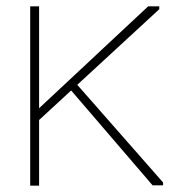

<svg xmlns="http://www.w3.org/2000/svg" viewBox="-20 -583 567 604"><path d="M96 -199V-236L446 -563H481V-554ZM75 1V-563H103V1ZM460 0 199 -304 218 -322 493 -9V0Z"/></svg>

Font: Darker Grotesque Light Light
Style: Regular
Weight: 300
Version: Version 1.000;gftools[0.9.28]